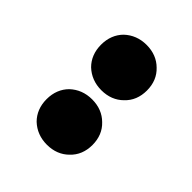

<svg xmlns="http://www.w3.org/2000/svg" viewBox="-21 -936 491 491"><g transform="rotate(-45 224.0 -691.0)"><path d="M188 -751C173 -766 153 -774 129 -774C105 -774 85 -766 70 -751C55 -735 47 -715 47 -691C47 -667 55 -647 70 -632C85 -616 105 -608 129 -608C153 -608 173 -616 188 -632C203 -647 211 -667 211 -691C211 -715 203 -735 188 -751ZM385 -751C370 -766 350 -774 326 -774C302 -774 282 -766 267 -751C252 -735 244 -715 244 -691C244 -667 252 -647 267 -632C282 -616 302 -608 326 -608C350 -608 370 -616 385 -632C400 -647 408 -667 408 -691C408 -715 400 -735 385 -751Z"/></g></svg>

Font: Argentum Sans ExtraBold
Style: Regular
Weight: 800
Designer: Julieta Ulanovsky
Foundry: Julieta Ulanovsky
Version: Version 5.001;February 15, 2019;FontCreator 11.5.0.2425 64-b